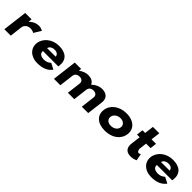

<svg xmlns="http://www.w3.org/2000/svg" viewBox="378 -2222 3755 3755"><g transform="rotate(45 2256.0 -344.5)"><path d="M65.1 0H242.1L275.3 -270C276.9 -283 303.8 -374 415.1 -374C483.8 -374 513.3 -346 513.3 -346L605.8 -496C605.8 -496 563.7 -528 497.7 -528C377.2 -528 298.5 -439 298.5 -439H296L305.1 -513H128.1Z M1324.8 -232C1326.5 -238 1327.9 -249 1328.7 -256C1350.8 -436 1243.1 -528 1054.6 -528C867 -528 723.6 -406 705.1 -256C686.9 -107 800.3 15 987.9 15C1125.8 15 1233 -22 1302.9 -119L1179.2 -183C1121.5 -137 1089.9 -126 1020.9 -126C966.5 -126 889.9 -153 899.6 -232ZM917.7 -330C927.1 -377 972.7 -413 1046.5 -413C1109.4 -413 1150.6 -384 1153.7 -330Z M1436.9 0H1613.9L1650.7 -300C1655.7 -341 1689.1 -386 1760.5 -386C1836.7 -386 1863.9 -341 1857.6 -290L1822 0H1999L2036.6 -306C2043.8 -345 2077.9 -386 2145.6 -386C2221.8 -386 2249 -341 2242.7 -290L2207.1 0H2384.1L2425.6 -338C2443.2 -481 2343 -528 2244.1 -528C2176.4 -528 2100.2 -499 2031.3 -434C2003.8 -503 1931.8 -528 1859 -528C1791.2 -528 1726 -499 1672.7 -459H1670.2L1676.9 -513H1499.9Z M2555.3 -256C2535.9 -98 2646.1 15 2856.5 15C3058.3 15 3201.1 -98 3220.5 -256C3240.2 -416 3117.9 -528 2923.1 -528C2724.7 -528 2575 -416 2555.3 -256ZM2743.3 -256C2752.1 -327 2822.3 -377 2903.4 -377C2983.3 -377 3041.2 -327 3032.5 -256C3023.9 -186 2957.3 -136 2873.8 -136C2786.7 -136 2734.7 -186 2743.3 -256Z M3446.4 -513H3372.4L3355.9 -378H3429.9L3405.7 -181C3394.5 -90 3415.6 15 3570.6 15C3645.7 15 3706.6 -17 3706.6 -17L3680.2 -160C3680.2 -160 3657.2 -144 3634.2 -144C3606.2 -144 3595.4 -167 3586.9 -215L3606.9 -378H3731L3747.5 -513H3623.4L3646.9 -704H3469.9Z M4475.8 -232C4477.5 -238 4478.9 -249 4479.7 -256C4501.8 -436 4394.1 -528 4205.6 -528C4018 -528 3874.6 -406 3856.1 -256C3837.9 -107 3951.3 15 4138.9 15C4276.8 15 4384 -22 4453.9 -119L4330.2 -183C4272.5 -137 4240.9 -126 4171.9 -126C4117.5 -126 4040.9 -153 4050.6 -232ZM4068.7 -330C4078.1 -377 4123.7 -413 4197.5 -413C4260.4 -413 4301.6 -384 4304.7 -330Z"/></g></svg>

Font: Hussar
Style: BdSuprExtOblOne
Weight: 700
Foundry: Cannot Into Space Fonts
Version: Version 2.00